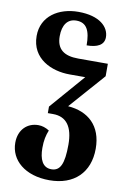

<svg xmlns="http://www.w3.org/2000/svg" viewBox="-108 -838 772 1155"><g transform="rotate(10 278.0 -260.0)"><path d="M278 254C428 254 520 165 520 19C520 -121 436 -195 312 -204L503 -421V-497H322C235 -497 189 -531 189 -610C189 -679 218 -720 272 -720C336 -720 358 -672 358 -584C422 -584 464 -604 464 -652C464 -714 406 -774 275 -774C155 -774 52 -709 52 -588C52 -448 178 -394 287 -394H383L199 -182V-142H231C314 -142 354 -84 354 23C354 142 332 187 278 187C224 187 203 138 203 70C203 23 210 -7 223 -40C201 -54 179 -61 156 -61C90 -61 37 -14 37 67C37 173 128 254 278 254Z"/></g></svg>

Font: Noto Serif Georgian SemiCondensed ExtraBold
Style: Regular
Weight: 800
Width: 4
Designer: Monotype Design Team, Akaki Razmadze
Foundry: Google LLC
Version: Version 2.003